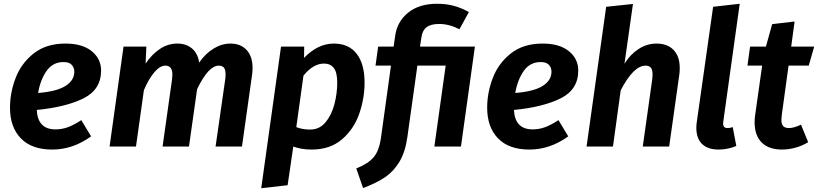

<svg xmlns="http://www.w3.org/2000/svg" viewBox="-20 -777 4337 1018"><path d="M175 -194Q180 -91 274 -91Q309 -91 341 -103Q373 -115 411 -140L463 -54Q366 16 257 16Q148 16 90.5 -43.5Q33 -103 33 -206Q33 -286 63 -364Q93 -442 159 -494Q225 -546 327 -546Q417 -546 466.5 -505.5Q516 -465 516 -403Q516 -302 422.5 -255.5Q329 -209 175 -194ZM374 -397Q374 -418 360.5 -433Q347 -448 317 -448Q260 -448 227 -401Q194 -354 182 -284Q281 -292 327.5 -321.5Q374 -351 374 -397Z M1319 -418Q1319 -396 1317 -384L1263 0H1123L1174 -355Q1176 -366 1176 -383Q1176 -409 1166.5 -419Q1157 -429 1140 -429Q1085 -429 1025 -304L982 0H842L892 -355Q894 -375 894 -381Q894 -429 857 -429Q828 -429 798 -393.5Q768 -358 743 -299L701 0H561L635 -530H756L752 -440Q786 -490 828.5 -518Q871 -546 920 -546Q967 -546 998 -520Q1029 -494 1036 -445Q1069 -493 1112.5 -519.5Q1156 -546 1202 -546Q1256 -546 1287.5 -512Q1319 -478 1319 -418Z M1470 -530H1593L1592 -470Q1665 -546 1750 -546Q1829 -546 1871 -492Q1913 -438 1913 -339Q1913 -255 1884.5 -173.5Q1856 -92 1793 -38Q1730 16 1632 16Q1578 16 1535 0L1505 205L1365 221ZM1768 -339Q1768 -394 1749.5 -417Q1731 -440 1698 -440Q1641 -440 1589 -376L1551 -103Q1584 -90 1624 -90Q1674 -90 1706 -128.5Q1738 -167 1753 -224Q1768 -281 1768 -339Z M2424 0H2283L2343 -429H2193L2140 -51Q2129 29 2098 80.5Q2067 132 2021 163Q1975 194 1905 220L1869 116Q1930 92 1960 58Q1990 24 2000 -47L2053 -429H1971L1985 -530H2067L2075 -585Q2085 -662 2143.5 -709.5Q2202 -757 2297 -757Q2346 -757 2386.5 -746Q2427 -735 2466 -713L2416 -622Q2361 -650 2309 -650Q2264 -650 2241.5 -632.5Q2219 -615 2214 -577L2207 -530H2498Z M2705 -194Q2710 -91 2804 -91Q2839 -91 2871 -103Q2903 -115 2941 -140L2993 -54Q2896 16 2787 16Q2678 16 2620.5 -43.5Q2563 -103 2563 -206Q2563 -286 2593 -364Q2623 -442 2689 -494Q2755 -546 2857 -546Q2947 -546 2996.5 -505.5Q3046 -465 3046 -403Q3046 -302 2952.5 -255.5Q2859 -209 2705 -194ZM2904 -397Q2904 -418 2890.5 -433Q2877 -448 2847 -448Q2790 -448 2757 -401Q2724 -354 2712 -284Q2811 -292 2857.5 -321.5Q2904 -351 2904 -397Z M3584 -417Q3584 -395 3582 -383L3528 0H3388L3438 -355Q3440 -375 3440 -381Q3440 -408 3430.5 -418.5Q3421 -429 3403 -429Q3339 -429 3271 -298L3230 0H3090L3194 -741L3336 -756L3291 -439Q3321 -488 3365.5 -517Q3410 -546 3461 -546Q3519 -546 3551.5 -512Q3584 -478 3584 -417Z M3815 -133 3814 -122Q3814 -98 3837 -98Q3850 -98 3865 -103L3884 -3Q3838 16 3790 16Q3733 16 3702.5 -13.5Q3672 -43 3672 -100Q3672 -116 3675 -134L3761 -741L3902 -757Z M4125 -167Q4123 -147 4123 -142Q4123 -118 4133 -108Q4143 -98 4163 -98Q4189 -98 4227 -116L4265 -23Q4234 -4 4197.5 6Q4161 16 4127 16Q4056 16 4018.5 -21.5Q3981 -59 3981 -129Q3981 -147 3984 -168L4021 -429H3943L3957 -530H4041L4074 -649L4193 -663L4175 -530H4297L4268 -429H4161Z"/></svg>

Font: Fira Sans SemiBold
Style: Italic
Weight: 600
Italic angle: -8°
Designer: bBox Type GmbH & Carrois Corporate GbR & Edenspiekermann AG
Foundry: bBox Type GmbH & Carrois Corporate GbR & Edenspiekermann AG
Version: Version 4.301